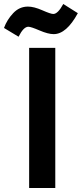

<svg xmlns="http://www.w3.org/2000/svg" viewBox="-74 -936 410 962"><path d="M203 6H72V-696H203ZM195 -765Q167 -765 124 -783.5Q81 -802 68 -802Q44 -802 19 -752L-54 -796Q-39 -837 -8 -870Q23 -903 66 -903Q96 -903 138 -884.5Q180 -866 193 -866Q216 -866 243 -916L316 -870Q259 -765 195 -765Z"/></svg>

Font: Repo
Style: DemiBold
Weight: 600
Designer: Stefan Peev
Foundry: Context Ltd
Version: Version 001.000